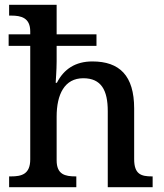

<svg xmlns="http://www.w3.org/2000/svg" viewBox="-20 -780 684 800"><path d="M18 0H298V-45H295C251 -45 216 -53 216 -112V-294C216 -387 249 -454 327 -454C402 -454 429 -404 429 -317V0H616V-45H613C568 -45 539 -54 539 -117V-328C539 -465 478 -524 365 -524C294 -524 246 -492 217 -435H212C212 -441 216 -488 216 -524V-589H382V-637H216V-760H18V-715H27C68 -715 106 -706 106 -649V-637H16V-589H106V-116C106 -54 70 -45 26 -45H18Z"/></svg>

Font: Noto Serif Devanagari Medium
Style: Regular
Weight: 500
Designer: Universal Thirst, Indian Type Foundry and the Monotype Design Team
Foundry: Monotype Imaging Inc.
Version: Version 2.004